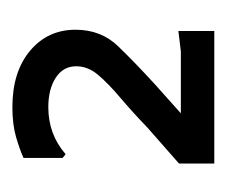

<svg xmlns="http://www.w3.org/2000/svg" viewBox="-48 -813 366 310"><g transform="rotate(-90 135.0 -658.0)"><path d="M26 -495V-552L84 -603Q110 -628 132.5 -647Q155 -666 169 -682.5Q183 -699 183 -718Q183 -739 164.5 -751Q146 -763 117 -763Q95 -763 76 -756Q57 -749 41 -735L35 -740V-803Q48 -809 68.5 -815Q89 -821 117 -821Q174 -821 208 -792.5Q242 -764 242 -719Q242 -678 215.5 -650.5Q189 -623 154 -591L107 -549H207L240 -553V-495Z"/></g></svg>

Font: AR One Sans
Style: Regular
Weight: 400
Designer: Niteesh Yadav
Foundry: Niteesh Yadav
Version: Version 1.001;gftools[0.9.33]